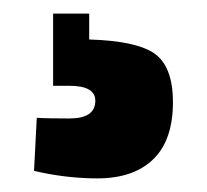

<svg xmlns="http://www.w3.org/2000/svg" viewBox="-20 -21 304 282"><path d="M123 241Q177 241 206 212Q234 184 234 129Q234 76 206 57Q179 39 111 37V-1H58V105H82Q120 105 120 127Q120 153 82 153Q48 153 34 152L30 230L44 233Q84 241 123 241Z"/></svg>

Font: Online Auction - Bold
Style: Bold
Weight: 500
Designer: Mohamed Mostafa, the designer of Online Auction
Foundry: Kief Type Foundry
Version: ""